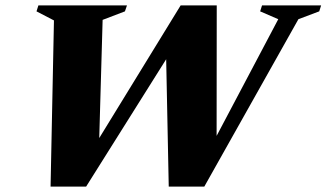

<svg xmlns="http://www.w3.org/2000/svg" viewBox="-20 -690 1208 710"><path d="M1009 -619 942 -648 949 -670H1167.5L1160.5 -648L1083.5 -619L735.5 0H604L594.5 -471L298.5 0H167L179.5 -614.5L115 -648L122 -670H449.5L442 -648L359.5 -616.5L347 -179.5L648 -670H781.5L781 -187.5Z"/></svg>

Font: Newsreader Text ExtraBold
Style: Italic
Weight: 800
Italic angle: -17°
Designer: Hugues Gentile
Foundry: Production Type
Version: Version 1.001